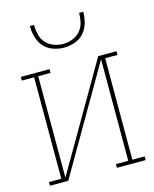

<svg xmlns="http://www.w3.org/2000/svg" viewBox="-113 -826 726 903"><g transform="rotate(-15 250.0 -375.0)"><path d="M17 0V-18H77V-512H17V-530H157V-512H97V-18L394 -530H483V-512H423V-18H483V0H343V-18H403V-512L106 0ZM250 -610Q223 -610 196.5 -619.5Q170 -629 152.5 -649Q135 -669 127.5 -696Q120 -723 120 -750H140Q140 -727 145.5 -703.5Q151 -680 166.5 -662.5Q182 -645 204.5 -636.5Q227 -628 250 -628Q273 -628 295.5 -636.5Q318 -645 333.5 -662.5Q349 -680 354.5 -703.5Q360 -727 360 -750H380Q380 -723 372.5 -696Q365 -669 347.5 -649Q330 -629 303.5 -619.5Q277 -610 250 -610Z"/></g></svg>

Font: Iosevka Slab Thin
Style: Regular
Weight: 100
Monospace: yes
Designer: Belleve Invis
Foundry: Belleve Invis
Version: Version 11.1.0; ttfautohint (v1.8.3)